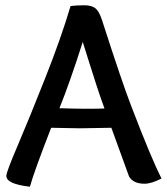

<svg xmlns="http://www.w3.org/2000/svg" viewBox="-20 -683 629 724"><path d="M374 -273.9Q358.9 -314.9 344.5 -359.4Q330.1 -403.8 314 -454.8Q297.9 -505.9 292 -524.9Q244.1 -374 204.1 -274.9Q268.1 -272.9 301.8 -272.9Q354 -272.9 374 -273.9ZM280.8 -199.2Q254.9 -199.2 172.9 -201.2Q107.9 -34.2 92.8 21Q3.9 11.2 3.9 -20Q3.9 -34.2 46.4 -133.5Q88.9 -232.9 149.9 -387Q210.9 -541 246.1 -660.2Q266.1 -663.1 297.9 -663.1Q324.2 -663.1 338.6 -652.6Q353 -642.1 363.8 -609.9Q440.9 -370.1 476.1 -279.8Q550.8 -85 588.9 -9.8Q550.8 9.8 524.9 9.8Q482.9 9.8 466.8 -17.1Q455.1 -47.9 433.6 -108.4Q412.1 -168.9 399.9 -201.2Q301.8 -199.2 280.8 -199.2Z"/></svg>

Font: Sukar
Style: Bold
Weight: 700
Designer: Dario Muhafara - Ghiath Alsory
Foundry: Dario Muhafara - Ghiath Alsory
Version: Version 1.00 March 27, 2016, initial release